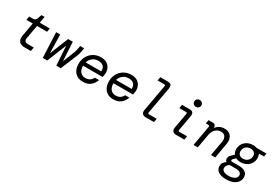

<svg xmlns="http://www.w3.org/2000/svg" viewBox="57 -1887 4700 3286"><g transform="rotate(30 2407.0 -244.0)"><path d="M315 0Q248 0 212.5 -39Q177 -78 189 -152L237 -424H111L124 -496H199Q251 -496 267 -546L294 -623H356L334 -496H532L520 -424H321L273 -152Q267 -114 284 -95Q301 -76 346 -76H458L444 0Z M680 0 658 -496H738L746 -128L894 -496H987L1008 -122L1096 -345Q1106 -371 1111.5 -390Q1117 -409 1121 -431L1133 -496H1211L1199 -429Q1193 -396 1186.5 -372.5Q1180 -349 1165 -314L1034 0H947L922 -381L769 0Z M1471 12Q1408 12 1360.5 -16Q1313 -44 1286.5 -96.5Q1260 -149 1260 -222Q1260 -302 1296 -367Q1332 -432 1395.5 -470Q1459 -508 1541 -508Q1609 -508 1653.5 -482Q1698 -456 1720.5 -412Q1743 -368 1743 -314Q1743 -295 1739 -271Q1735 -247 1730 -229H1344V-227Q1344 -147 1382.5 -106Q1421 -65 1479 -65Q1531 -65 1566.5 -88Q1602 -111 1621 -152H1704Q1677 -78 1622 -33Q1567 12 1471 12ZM1532 -433Q1463 -433 1417.5 -395.5Q1372 -358 1354 -300H1661Q1662 -304 1662 -309Q1662 -314 1662 -318Q1662 -373 1627 -403Q1592 -433 1532 -433Z M2071 12Q2008 12 1960.5 -16Q1913 -44 1886.5 -96.5Q1860 -149 1860 -222Q1860 -302 1896 -367Q1932 -432 1995.5 -470Q2059 -508 2141 -508Q2209 -508 2253.5 -482Q2298 -456 2320.5 -412Q2343 -368 2343 -314Q2343 -295 2339 -271Q2335 -247 2330 -229H1944V-227Q1944 -147 1982.5 -106Q2021 -65 2079 -65Q2131 -65 2166.5 -88Q2202 -111 2221 -152H2304Q2277 -78 2222 -33Q2167 12 2071 12ZM2132 -433Q2063 -433 2017.5 -395.5Q1972 -358 1954 -300H2261Q2262 -304 2262 -309Q2262 -314 2262 -318Q2262 -373 2227 -403Q2192 -433 2132 -433Z M2710 0Q2667 0 2646 -26.5Q2625 -53 2633 -97L2727 -623Q2731 -648 2707 -648H2574L2587 -720H2734Q2783 -720 2801 -696.5Q2819 -673 2811 -622L2717 -98Q2713 -72 2737 -72H2890L2877 0Z M3367 -584Q3338 -584 3317.5 -604Q3297 -624 3297 -652Q3297 -681 3317.5 -700.5Q3338 -720 3367 -720Q3397 -720 3417 -700.5Q3437 -681 3437 -652Q3437 -624 3417 -604Q3397 -584 3367 -584ZM3310 0Q3267 0 3246 -26.5Q3225 -53 3233 -97L3287 -399Q3291 -424 3267 -424H3134L3147 -496H3294Q3343 -496 3361 -472.5Q3379 -449 3371 -398L3317 -98Q3313 -72 3337 -72H3490L3477 0Z M3659 0 3729 -395Q3735 -424 3706 -424H3657L3670 -496H3752Q3782 -496 3798 -481Q3814 -466 3814 -440V-429H3818Q3842 -462 3883.5 -485Q3925 -508 3984 -508Q4046 -508 4084.5 -479.5Q4123 -451 4137 -402.5Q4151 -354 4140 -296L4088 0H4004L4055 -288Q4066 -350 4041 -391.5Q4016 -433 3954 -433Q3894 -433 3849.5 -390.5Q3805 -348 3791 -272L3743 0Z M4431 232Q4337 232 4280 195.5Q4223 159 4223 90Q4223 51 4241.5 22.5Q4260 -6 4293 -27Q4267 -48 4267 -84Q4267 -103 4274.5 -121Q4282 -139 4299 -156L4356 -209Q4327 -249 4327 -301Q4327 -361 4355 -407.5Q4383 -454 4433 -481Q4483 -508 4550 -508Q4589 -508 4621 -496H4814L4804 -433L4709 -430L4707 -417Q4721 -387 4721 -352Q4721 -293 4693 -246.5Q4665 -200 4614.5 -173Q4564 -146 4497 -146Q4470 -146 4447.5 -151.5Q4425 -157 4406 -167L4362 -124Q4350 -112 4350 -99Q4350 -80 4377 -80H4508Q4589 -80 4636.5 -47Q4684 -14 4684 51Q4684 102 4655 143Q4626 184 4569.5 208Q4513 232 4431 232ZM4505 -218Q4565 -218 4602 -254.5Q4639 -291 4639 -345Q4639 -385 4611.5 -410Q4584 -435 4541 -435Q4481 -435 4444.5 -399.5Q4408 -364 4408 -310Q4408 -268 4435 -243Q4462 -218 4505 -218ZM4307 78Q4307 118 4343.5 138.5Q4380 159 4440 159Q4508 159 4553.5 133Q4599 107 4599 60Q4599 30 4573.5 9.5Q4548 -11 4481 -11H4365Q4338 6 4322.5 29Q4307 52 4307 78Z"/></g></svg>

Font: DM Mono
Style: Italic
Weight: 400
Italic angle: -10°
Designer: Colophon Foundry
Foundry: Colophon Foundry
Version: Version 1.000; ttfautohint (v1.8.2.53-6de2)